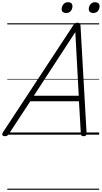

<svg xmlns="http://www.w3.org/2000/svg" viewBox="-66 -1221 923 1741"><path d="M-22 14Q-38 14 -43.5 5Q-49 -4 -40 -20L600 -994Q608 -1006 615.5 -1010.5Q623 -1015 637 -1015Q650 -1015 656.5 -1009.5Q663 -1004 664 -988L719 -14Q720 0 713.5 7Q707 14 692 14Q678 14 673 8.5Q668 3 667 -10L650 -303H209L16 -9Q6 5 -1 9.5Q-8 14 -22 14ZM241 -353H648L617 -930ZM534 -1103Q516 -1103 504.5 -1111.5Q493 -1120 493 -1138Q493 -1162 508.5 -1181.5Q524 -1201 551 -1201Q569 -1201 580 -1192Q591 -1183 591 -1165Q591 -1141 576.5 -1122Q562 -1103 534 -1103ZM779 -1103Q762 -1103 750.5 -1111.5Q739 -1120 739 -1138Q739 -1162 754 -1181.5Q769 -1201 796 -1201Q814 -1201 825.5 -1192Q837 -1183 837 -1165Q837 -1141 822.5 -1122Q808 -1103 779 -1103ZM0 490H833V500H0ZM0 -20H833V0H0ZM0 -505H833V-500H0ZM0 -1010H833V-1000H0Z"/></svg>

Font: Playwrite NZ Guides
Style: Regular
Weight: 400
Designer: Veronika Burian, José Scaglione
Foundry: TypeTogether
Version: Version 1.003